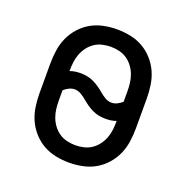

<svg xmlns="http://www.w3.org/2000/svg" viewBox="-102 -623 704 726"><g transform="rotate(20 250.0 -260.0)"><path d="M250 8Q223 8 196 2.5Q169 -3 146 -16Q123 -29 104.5 -49.5Q86 -70 75 -94.5Q64 -119 60 -146Q56 -173 56 -200V-320Q56 -347 60 -374Q64 -401 75 -425.5Q86 -450 104.5 -470.5Q123 -491 146 -504Q169 -517 196 -522.5Q223 -528 250 -528Q277 -528 304 -522.5Q331 -517 354 -504Q377 -491 395.5 -470.5Q414 -450 425 -425.5Q436 -401 440 -374Q444 -347 444 -320V-200Q444 -173 440 -146Q436 -119 425 -94.5Q414 -70 395.5 -49.5Q377 -29 354 -16Q331 -3 304 2.5Q277 8 250 8ZM324 -260Q335 -260 346 -265.5Q357 -271 366 -279V-320Q366 -337 364 -354Q362 -371 356 -387Q350 -403 339.5 -417Q329 -431 315 -440.5Q301 -450 284 -454Q267 -458 250 -458Q233 -458 216 -454Q199 -450 185 -440.5Q171 -431 160.5 -417Q150 -403 144 -387Q138 -371 136 -354Q134 -337 134 -320V-318Q144 -322 155 -323.5Q166 -325 176 -325Q190 -325 203.5 -322.5Q217 -320 229.5 -314Q242 -308 253.5 -300Q265 -292 275.5 -283Q286 -274 298 -267Q310 -260 324 -260ZM250 -62Q267 -62 284 -66Q301 -70 315 -79.5Q329 -89 339.5 -103Q350 -117 356 -133Q362 -149 364 -166Q366 -183 366 -200V-202Q356 -198 345 -196.5Q334 -195 324 -195Q310 -195 296.5 -197.5Q283 -200 270.5 -206Q258 -212 246.5 -220Q235 -228 224.5 -237Q214 -246 202 -253Q190 -260 176 -260Q165 -260 154 -254.5Q143 -249 134 -241V-200Q134 -183 136 -166Q138 -149 144 -133Q150 -117 160.5 -103Q171 -89 185 -79.5Q199 -70 216 -66Q233 -62 250 -62Z"/></g></svg>

Font: Iosevka Curly
Style: Regular
Weight: 400
Monospace: yes
Designer: Belleve Invis
Foundry: Belleve Invis
Version: Version 22.1.2; ttfautohint (v1.8.4)